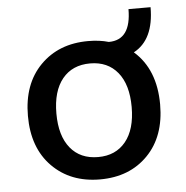

<svg xmlns="http://www.w3.org/2000/svg" viewBox="-48 -663 696 719"><g transform="rotate(-5 300.0 -303.0)"><path d="M467 -453Q548 -382 548 -250Q548 -130 479.5 -60Q411 10 300 10Q189 10 120 -60Q51 -130 51 -250Q51 -370 120 -440Q189 -510 300 -510Q343 -510 377 -500Q461 -500 461 -616H544Q544 -494 467 -453ZM300 -74Q366 -74 403.5 -120Q441 -166 441 -250Q441 -334 403.5 -380Q366 -426 300 -426Q233 -426 195.5 -380Q158 -334 158 -250Q158 -166 195.5 -120Q233 -74 300 -74Z"/></g></svg>

Font: Elaine Sans Medium
Style: Regular
Weight: 500
Designer: Wei Huang
Foundry: Wei Huang
Version: Version 2.001;PS 002.001;hotconv 1.0.88;makeotf.lib2.5.64775